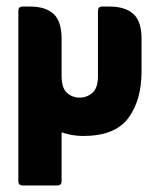

<svg xmlns="http://www.w3.org/2000/svg" viewBox="-20 -406 487 586"><path d="M168 -2V147Q168 160 155 160H49Q36 160 36 147V-373Q36 -386 49 -386H72Q119 -386 143.5 -363.5Q168 -341 168 -288V-175Q168 -137 184.5 -122.5Q201 -108 223 -108Q245 -108 262 -122.5Q279 -137 279 -174V-373Q279 -386 292 -386H314Q362 -386 387 -363.5Q412 -341 412 -288V-188Q412 -100 371.5 -45.5Q331 9 234 9Q215 9 199 6Q183 3 168 -2Z"/></svg>

Font: Zain Black
Style: Regular
Weight: 900
Designer: Zain,Boutros
Foundry: Mobile Telecommunications Company (Zain), 2024
Version: Version 1.50; ttfautohint (v1.8.4)